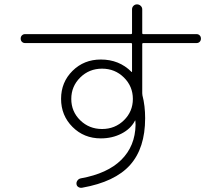

<svg xmlns="http://www.w3.org/2000/svg" viewBox="-20 -832 1040 901"><path d="M561.5 -267.6Q603.5 -308.6 603.5 -367.7Q603.5 -426.8 561.5 -468.3Q519.5 -509.8 459 -509.8Q398.4 -509.8 356.4 -468.3Q314.5 -426.8 314.5 -367.7Q314.5 -308.6 356.4 -267.6Q398.4 -226.6 459 -226.6Q519.5 -226.6 561.5 -267.6ZM97.7 -629.9Q88.9 -629.9 83 -635.7Q77.1 -641.6 77.1 -650.9Q77.1 -660.2 83 -666Q88.9 -671.9 97.7 -671.9H594.7Q599.6 -671.9 599.6 -676.8V-788.1Q599.6 -797.9 606.4 -804.7Q613.3 -811.5 623 -811.5Q632.8 -811.5 640.1 -804.7Q647.5 -797.9 647.5 -788.1V-676.8Q647.5 -671.9 652.3 -671.9H902.3Q911.1 -671.9 917 -666Q922.9 -660.2 922.9 -650.9Q922.9 -641.6 917 -635.7Q911.1 -629.9 902.3 -629.9H652.3Q647.5 -629.9 647.5 -625V-394.5Q647.5 -387.7 648.4 -384.8Q661.1 -335.9 661.1 -277.3Q661.1 -136.7 590.3 -57.6Q519.5 21.5 366.2 48.8Q356.4 50.8 348.1 45.9Q339.8 41 338.9 31.2Q337.9 22.5 343.8 14.6Q349.6 6.8 359.4 4.9Q484.4 -17.6 549.3 -82Q614.3 -146.5 616.2 -246.1Q616.2 -250 615.7 -255.9Q615.2 -261.7 615.2 -264.6Q615.2 -266.6 614.3 -266.6Q613.3 -266.6 613.3 -265.6Q593.8 -227.5 550.3 -205.1Q506.8 -182.6 453.1 -182.6Q374 -182.6 320.3 -236.3Q266.6 -290 266.6 -368.2Q266.6 -446.3 320.3 -499.5Q374 -552.7 453.1 -552.7Q539.1 -552.7 596.7 -495.1Q596.7 -494.1 598.6 -494.1Q599.6 -494.1 599.6 -496.1V-625Q599.6 -629.9 594.7 -629.9Z"/></svg>

Font: Rounded-L Mgen+ 1mn light
Style: Regular
Weight: 200
Designer: [Source Han Sans]
Ryoko NISHIZUKA  (kana & ideographs); Paul D. Hunt (Latin, Greek & Cyrillic); Wenlong ZHANG  (bopomofo
Version: Version 1.059.20150602